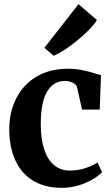

<svg xmlns="http://www.w3.org/2000/svg" viewBox="-20 -892 538 923"><path d="M304.5 -561.5Q344.5 -561.5 374.8 -555.2Q405 -549 436.5 -539Q458.5 -532.5 465.5 -531L459.5 -365H374.5L350.5 -472Q347.5 -485.5 330 -494.2Q312.5 -503 292 -503Q238 -503 207 -452.5Q176 -402 176 -295.5Q176 -222 193.2 -171.8Q210.5 -121.5 241.8 -96.8Q273 -72 314.5 -72Q354 -72 388.8 -83.2Q423.5 -94.5 449 -111L470.5 -64Q455 -47.5 425.8 -30Q396.5 -12.5 358 -0.8Q319.5 11 278 11Q194 11 137.2 -24.8Q80.5 -60.5 52.8 -123.2Q25 -186 24.5 -268.5Q24.5 -354 58.8 -420.5Q93 -487 156.5 -524.2Q220 -561.5 304.5 -561.5ZM237.5 -624.5 193.5 -662.5 357.5 -872 446 -795.5Q429.5 -768.5 391.2 -732.5Q353 -696.5 310.5 -666.2Q268 -636 239 -624.5Z"/></svg>

Font: Merriweather Text
Style: Bold
Weight: 700
Designer: Eben Sorkin
Foundry: Eben Sorkin
Version: Version 2.100